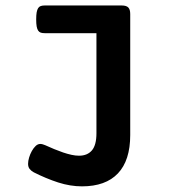

<svg xmlns="http://www.w3.org/2000/svg" viewBox="-20 -471 640 694"><path d="M141.6 -351.1Q133.3 -351.1 127.4 -353Q121.6 -355 117.9 -360.4Q114.3 -365.7 112.5 -375.5Q110.8 -385.3 110.8 -400.9Q110.8 -416.5 112.5 -426.3Q114.3 -436 117.9 -441.7Q121.6 -447.3 127.4 -449.2Q133.3 -451.2 141.6 -451.2H419.9Q436.5 -451.2 443.6 -444.1Q450.7 -437 450.7 -420.4V17.1Q450.7 108.9 406.2 155.8Q361.8 202.6 276.4 202.6Q233.9 202.6 190.2 188.5Q146.5 174.3 102.1 151.9Q92.3 146.5 86.9 139.4Q81.5 132.3 81.5 121.1Q81.5 110.8 85.2 98.4Q88.9 85.9 95 75Q101.1 64 108.9 56.6Q116.7 49.3 125.5 49.3Q129.4 49.3 134 50.5Q138.7 51.8 143.1 53.7Q159.2 61 175.8 67.9Q192.4 74.7 208 80.1Q223.6 85.4 238.3 88.6Q252.9 91.8 265.6 91.8Q295.9 91.8 312.3 72.5Q328.6 53.2 328.6 10.7V-351.1Z"/></svg>

Font: Courier Prime
Style: Bold
Weight: 700
Monospace: yes
Designer: Alan Dague-Greene
Foundry: Quote-Unquote Apps
Version: Version 1.202